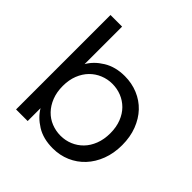

<svg xmlns="http://www.w3.org/2000/svg" viewBox="-194 -898 1064 1064"><g transform="rotate(45 338.0 -365.5)"><path d="M168 -446Q194 -492 247 -524.5Q300 -557 373 -557Q428 -557 476 -537Q524 -517 558.5 -480.5Q593 -444 613 -392Q633 -340 633 -276Q633 -212 613 -159.5Q593 -107 558 -69.5Q523 -32 475.5 -11.5Q428 9 373 9Q298 9 246 -23.5Q194 -56 168 -101V0H77V-740H168ZM540 -276Q540 -324 525 -362Q510 -400 484.5 -425.5Q459 -451 425.5 -464.5Q392 -478 354 -478Q317 -478 283 -464Q249 -450 223.5 -424Q198 -398 183 -360.5Q168 -323 168 -275Q168 -227 183 -189Q198 -151 223.5 -124.5Q249 -98 283 -84.5Q317 -71 354 -71Q392 -71 425.5 -85Q459 -99 484.5 -125Q510 -151 525 -189.5Q540 -228 540 -276Z"/></g></svg>

Font: Poppins
Style: Regular
Weight: 400
Designer: Ninad Kale (Devanagari), Jonny Pinhorn (Latin)
Foundry: Indian Type Foundry
Version: Version 3.002 2017